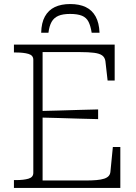

<svg xmlns="http://www.w3.org/2000/svg" viewBox="-20 -931 675 951"><path d="M576 -203V0H49V-39H60Q97 -39 121 -46Q145 -53 145 -75V-635Q145 -657 121 -664Q97 -671 60 -671H49V-710H548V-532H513L502 -629Q499 -647 486 -656.5Q473 -666 446 -669.5Q419 -673 377 -673H191V-37H402Q434 -37 457.5 -39Q481 -41 496 -46Q511 -51 518.5 -59.5Q526 -68 527 -81L539 -203ZM171 -381Q220 -382 269.5 -383.5Q319 -385 368 -386.5Q417 -388 466 -389V-341Q417 -342 368 -343.5Q319 -345 269.5 -346.5Q220 -348 171 -349ZM328 -911Q283 -911 251.5 -896Q220 -881 202.5 -849.5Q185 -818 184 -769H220Q224 -802 235.5 -822.5Q247 -843 269 -852.5Q291 -862 327 -862Q364 -862 386 -853Q408 -844 418.5 -823Q429 -802 434 -769H473Q471 -818 453.5 -849.5Q436 -881 404.5 -896Q373 -911 328 -911Z"/></svg>

Font: Roboto Serif Thin
Style: Regular
Weight: 250
Designer: Greg Gazdowicz
Foundry: Commercial Type
Version: Version 1.004